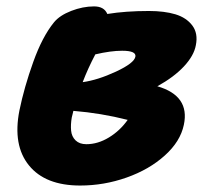

<svg xmlns="http://www.w3.org/2000/svg" viewBox="-20 -595 628 594"><path d="M228 -21Q120.1 -21 69.6 -83.3Q19 -145.5 40 -252.9Q54.7 -324.7 82.8 -403.1Q110.8 -481.4 147 -525.9Q164.6 -547.4 200.4 -561.3Q236.3 -575.2 271 -575.2Q302.2 -575.2 312 -551.8Q368.7 -561 440.9 -561Q488.3 -561 522.5 -550.8Q556.6 -540.5 575 -516.1Q593.3 -491.7 585.9 -455.1Q580.1 -422.9 549.1 -389.6Q518.1 -356.4 466.8 -328.1Q567.9 -298.8 548.8 -209Q538.1 -157.2 489.7 -113.8Q441.4 -70.3 371.6 -45.7Q301.8 -21 228 -21ZM357.9 -438Q322.8 -438 274.9 -426.8Q252 -383.3 235.8 -340.8Q282.2 -347.2 338.9 -373.5Q395.5 -399.9 398.9 -419.9Q401.9 -438 357.9 -438ZM202.1 -231.9Q198.2 -209.5 200 -190.9Q201.7 -172.4 213.9 -160.6Q226.1 -148.9 247.1 -148.9Q282.7 -148.9 316.9 -169.7Q351.1 -190.4 375 -224.1Q292.5 -245.1 207 -252Q206.1 -248.5 204.6 -241.9Q203.1 -235.4 202.1 -231.9Z"/></svg>

Font: Shantell Sans Bouncy
Style: Italic
Weight: 800
Italic angle: -11.31°
Designer: Stephen Nixon, Anya Danilova, Shantell Martin
Foundry: Arrow Type
Version: Version 1.006;[9816181b4]